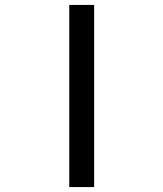

<svg xmlns="http://www.w3.org/2000/svg" viewBox="-20 -759 663 779"><path d="M261 -739H362V0H261Z"/></svg>

Font: Involve SemiBold
Style: Regular
Weight: 600
Designer: Stefan Peev
Foundry: Context Ltd.
Version: Version 1.001